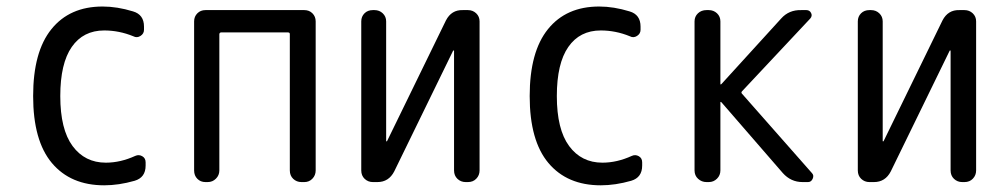

<svg xmlns="http://www.w3.org/2000/svg" viewBox="-20 -550 3040 580"><path d="M294.9 9.8Q193.4 9.8 136.7 -57.6Q80.1 -125 80.1 -259.8Q80.1 -393.6 135.3 -461.9Q190.4 -530.3 290 -530.3Q334 -530.3 381.8 -515.6Q415 -505.9 415 -469.7V-460Q415 -448.2 404.3 -441.4Q393.6 -434.6 382.8 -440.4Q339.8 -458 294.9 -458Q231.4 -458 196.8 -408.2Q162.1 -358.4 162.1 -259.8Q162.1 -159.2 199.2 -108.9Q236.3 -58.6 299.8 -58.6Q343.8 -58.6 388.7 -79.1Q399.4 -84 409.7 -78.1Q419.9 -72.3 419.9 -59.6V-49.8Q419.9 -13.7 386.7 -3.9Q338.9 9.8 294.9 9.8Z M600.6 0Q585.9 0 576.2 -9.8Q566.4 -19.5 566.4 -35.2V-485.4Q566.4 -500 576.2 -509.8Q585.9 -519.5 600.6 -519.5H899.4Q914.1 -519.5 923.8 -509.8Q933.6 -500 933.6 -485.4V-35.2Q933.6 -20.5 923.8 -10.3Q914.1 0 899.4 0H890.6Q876 0 865.7 -9.8Q855.5 -19.5 855.5 -35.2V-447.3Q855.5 -452.1 849.6 -452.1H648.4Q643.6 -452.1 642.6 -447.3V-35.2Q642.6 -20.5 632.3 -10.3Q622.1 0 607.4 0Z M1106.4 0Q1091.8 0 1081.5 -9.8Q1071.3 -19.5 1071.3 -35.2V-485.4Q1071.3 -500 1081.1 -509.8Q1090.8 -519.5 1106.4 -519.5H1111.3Q1126 -519.5 1136.2 -509.8Q1146.5 -500 1146.5 -485.4V-124Q1146.5 -123 1147.5 -123Q1149.4 -123 1149.4 -124L1327.1 -488.3Q1343.8 -520.5 1377.9 -519.5H1393.6Q1408.2 -519.5 1418.5 -509.8Q1428.7 -500 1428.7 -485.4V-35.2Q1428.7 -20.5 1418.9 -10.3Q1409.2 0 1393.6 0H1386.7Q1372.1 0 1361.8 -9.8Q1351.6 -19.5 1351.6 -35.2V-396.5Q1351.6 -397.5 1350.6 -397.5Q1348.6 -397.5 1348.6 -396.5L1170.9 -32.2Q1154.3 0 1120.1 0Z M1794.9 9.8Q1693.4 9.8 1636.7 -57.6Q1580.1 -125 1580.1 -259.8Q1580.1 -393.6 1635.3 -461.9Q1690.4 -530.3 1790 -530.3Q1834 -530.3 1881.8 -515.6Q1915 -505.9 1915 -469.7V-460Q1915 -448.2 1904.3 -441.4Q1893.6 -434.6 1882.8 -440.4Q1839.8 -458 1794.9 -458Q1731.4 -458 1696.8 -408.2Q1662.1 -358.4 1662.1 -259.8Q1662.1 -159.2 1699.2 -108.9Q1736.3 -58.6 1799.8 -58.6Q1843.8 -58.6 1888.7 -79.1Q1899.4 -84 1909.7 -78.1Q1919.9 -72.3 1919.9 -59.6V-49.8Q1919.9 -13.7 1886.7 -3.9Q1838.9 9.8 1794.9 9.8Z M2114.3 0Q2099.6 0 2088.9 -9.8Q2078.1 -19.5 2078.1 -35.2V-485.4Q2078.1 -500 2088.4 -509.8Q2098.6 -519.5 2114.3 -519.5H2121.1Q2135.7 -519.5 2146 -509.8Q2156.2 -500 2156.2 -485.4V-295.9Q2156.2 -294.9 2157.2 -294.9L2159.2 -295.9L2339.8 -494.1Q2363.3 -520.5 2400.4 -519.5H2416Q2425.8 -519.5 2430.2 -510.7Q2434.6 -502 2427.7 -494.1L2221.7 -274.4Q2217.8 -270.5 2221.7 -266.6L2432.6 -27.3Q2439.5 -20.5 2435.1 -10.3Q2430.7 0 2420.9 0H2404.3Q2369.1 0 2344.7 -27.3L2159.2 -241.2Q2158.2 -242.2 2157.2 -242.2Q2156.2 -242.2 2156.2 -241.2V-35.2Q2156.2 -20.5 2146 -10.3Q2135.7 0 2121.1 0Z M2606.4 0Q2591.8 0 2581.5 -9.8Q2571.3 -19.5 2571.3 -35.2V-485.4Q2571.3 -500 2581.1 -509.8Q2590.8 -519.5 2606.4 -519.5H2611.3Q2626 -519.5 2636.2 -509.8Q2646.5 -500 2646.5 -485.4V-124Q2646.5 -123 2647.5 -123Q2649.4 -123 2649.4 -124L2827.1 -488.3Q2843.8 -520.5 2877.9 -519.5H2893.6Q2908.2 -519.5 2918.5 -509.8Q2928.7 -500 2928.7 -485.4V-35.2Q2928.7 -20.5 2918.9 -10.3Q2909.2 0 2893.6 0H2886.7Q2872.1 0 2861.8 -9.8Q2851.6 -19.5 2851.6 -35.2V-396.5Q2851.6 -397.5 2850.6 -397.5Q2848.6 -397.5 2848.6 -396.5L2670.9 -32.2Q2654.3 0 2620.1 0Z"/></svg>

Font: Rounded-L Mgen+ 2m regular
Style: Regular
Weight: 400
Designer: [Source Han Sans]
Ryoko NISHIZUKA  (kana & ideographs); Paul D. Hunt (Latin, Greek & Cyrillic); Wenlong ZHANG  (bopomofo
Version: Version 1.059.20150602